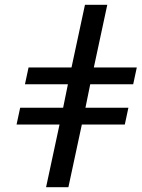

<svg xmlns="http://www.w3.org/2000/svg" viewBox="-20 -780 591 800"><path d="M172 0H265L321 -261H500L515 -331H336L356 -429H535L550 -499H371L427 -760H334L278 -499H99L84 -429H263L243 -331H64L49 -261H228Z"/></svg>

Font: Noto Serif Display
Style: Bold Italic
Weight: 700
Italic angle: -12°
Designer: Monotype Design Team
Foundry: Monotype Imaging Inc.
Version: Version 2.009